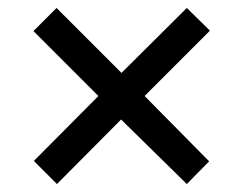

<svg xmlns="http://www.w3.org/2000/svg" viewBox="-20 -594 612 482"><path d="M449 -574 507 -517 343 -353 505 -189 449 -132 284 -294 123 -132 65 -190 227 -353 64 -516 122 -574 285 -411Z"/></svg>

Font: Noto Sans Vithkuqi Medium
Style: Regular
Weight: 500
Version: Version 1.001